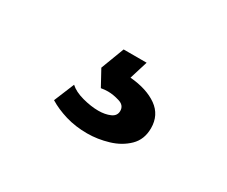

<svg xmlns="http://www.w3.org/2000/svg" viewBox="-55 -156 610 517"><g transform="rotate(30 250.0 102.5)"><path d="M239 225Q203 225 172 215.8Q141 206.5 117.5 192L143.5 129Q158 142.5 185 149.8Q212 157 234.5 157Q255.5 157 271 150.2Q286.5 143.5 286.5 128Q286.5 110.5 267.2 104.8Q248 99 232 99Q221.5 99 210.5 101L184 52.5L211.5 -20H283L265.5 36.5Q318 41 349.8 63.5Q381.5 86 381.5 127Q381.5 162 359.2 183.8Q337 205.5 304.2 215.2Q271.5 225 239 225Z"/></g></svg>

Font: Geologica EX Med
Style: Regular
Weight: 500
Designer: Sindre Bremnes, Frode Helland
Foundry: Monokrom Skriftforlag AS
Version: Version 1.010;gftools[0.9.28]